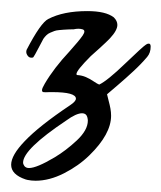

<svg xmlns="http://www.w3.org/2000/svg" viewBox="-44 -272 291 346"><path d="M0 27.3Q2.9 30.8 8.3 30.8Q22 30.8 54.2 11.7Q74.7 -0.5 94.5 -19Q114.3 -37.6 114.3 -54.7Q114.3 -57.1 113.3 -61Q111.3 -67.9 104 -67.9Q93.3 -67.9 75.2 -54.7Q-2.4 -2.9 -2.4 21Q-2.4 23.9 0 27.3ZM2 51.3Q-23.9 42.5 -23.9 24.9Q-23.9 7.8 0.5 -17.6Q26.4 -44.9 82.5 -82.5Q92.8 -89.4 92.8 -94.2Q92.8 -106 49.8 -106H45.9Q36.6 -105.5 34.2 -106Q31.7 -106.4 31.7 -109.6Q31.7 -112.8 36.6 -121.1Q53.2 -149.4 81.1 -179.2Q98.6 -198.7 105 -208Q111.3 -217.3 104.5 -219.2Q97.7 -221.2 88.9 -219.2Q86.9 -219.2 80.3 -219Q73.7 -218.8 71 -218.5Q68.4 -218.3 62.7 -217.8Q57.1 -217.3 54 -216.1Q50.8 -214.8 46.6 -213.1Q42.5 -211.4 39.6 -208.5Q36.6 -205.6 34.2 -202.1Q32.7 -199.7 25.4 -185.5Q18.1 -171.4 16.1 -168.9Q14.2 -167.5 10.7 -168.2Q7.3 -168.9 4.9 -173.1Q2.4 -177.2 3.9 -182.1Q29.3 -231 43 -237.8Q70.3 -252 113.3 -252Q146.5 -252 161.1 -240.7Q167.5 -234.4 167.5 -227.1Q167.5 -217.3 154.3 -203.1Q148.9 -197.3 135.7 -185.3Q122.6 -173.3 119.6 -170.9Q93.8 -145 93.8 -138.7Q93.8 -136.7 95.7 -136.7Q103.5 -136.2 110.8 -133.1Q118.2 -129.9 125 -125.2Q131.8 -120.6 134.8 -119.6Q149.4 -126.5 181.6 -157.5Q213.9 -188.5 218.8 -191.4Q221.2 -193.4 224.1 -193.4Q227.5 -193.4 227.5 -188Q227.5 -176.8 221.2 -169.4Q210 -156.2 196.5 -143.8Q183.1 -131.3 168 -118.4Q152.8 -105.5 148.9 -102.1Q149.4 -99.1 151.6 -91.1Q153.8 -83 155 -76.4Q156.2 -69.8 156.2 -63.5Q156.2 -30.3 117.2 7.8Q97.7 26.9 71.3 40.3Q44.9 53.7 20 53.7Q12.7 53.7 5.4 52.2Z"/></svg>

Font: Sintesa 2
Style: 2
Weight: 400
Version: Version 001.000